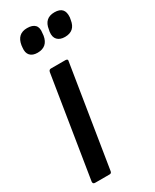

<svg xmlns="http://www.w3.org/2000/svg" viewBox="-179 -729 626 777"><g transform="rotate(-30 133.5 -340.0)"><path d="M21 0Q10 0 11 -11L86 -479Q88 -490 97 -490H165Q170 -490 173 -487.5Q176 -485 174 -479L99 -11Q98 0 89 0ZM211 -572Q188 -572 176 -584.5Q164 -597 167 -621L169 -631Q176 -680 223 -680Q247 -680 258 -668Q269 -656 267 -631L265 -620Q258 -572 211 -572ZM83 -572Q60 -572 48.5 -584.5Q37 -597 40 -621L41 -631Q49 -680 95 -680Q120 -680 131.5 -668Q143 -656 139 -631L138 -620Q130 -572 83 -572Z"/></g></svg>

Font: Sofia Sans Extra Condensed SemiBold
Style: Italic
Weight: 600
Italic angle: -9°
Designer: Botio Nikoltchev, Ani Petrova
Foundry: lettersoup
Version: Version 4.101